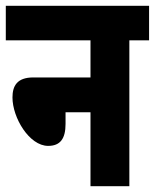

<svg xmlns="http://www.w3.org/2000/svg" viewBox="-20 -642 534 662"><path d="M0 -622V-503H292V-375H95C39 -375 23 -346 23 -306C23 -236 81 -139 146 -139C188 -139 206 -164 206 -215V-255H292V0H426V-503H494V-622Z"/></svg>

Font: Noto Sans Devanagari ExtraCondensed ExtraBold
Style: Regular
Weight: 800
Width: 2
Designer: Jelle Bosma - Monotype Design Team
Foundry: Monotype Imaging Inc.
Version: Version 2.004